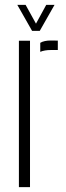

<svg xmlns="http://www.w3.org/2000/svg" viewBox="-20 -767 271 787"><path d="M57.5 0V-600H103V0ZM145 -554.5V-591.5Q161 -601 188.5 -601Q196 -601 203.5 -600.8Q211 -600.5 217 -600.5V-562H189Q162.5 -562 145 -554.5ZM111.5 -640.5 51 -747H85L127.5 -670L169.5 -747H203.5L143 -640.5Z"/></svg>

Font: Big Shoulders Stencil Display Thin Light
Style: Regular
Weight: 300
Version: Version 2.001